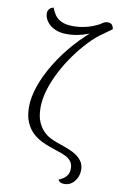

<svg xmlns="http://www.w3.org/2000/svg" viewBox="-100 -793 641 1035"><g transform="rotate(10 220.5 -276.0)"><path d="M328 187Q302 187 294 169Q304 165 317 157.5Q330 150 339.5 135.5Q349 121 349 99Q349 74 336 58.5Q323 43 303 34Q283 25 260 18L217 3Q199 -3 173.5 -15Q148 -27 124 -48.5Q100 -70 84.5 -104.5Q69 -139 69 -190Q69 -242 90.5 -304.5Q112 -367 152 -432.5Q192 -498 247.5 -560.5Q303 -623 371 -674L363 -651Q331 -636 288 -623.5Q245 -611 201 -611Q162 -611 134.5 -624Q107 -637 91.5 -658.5Q76 -680 76 -704Q76 -717 84.5 -727Q93 -737 107 -739Q114 -720 126 -701.5Q138 -683 162.5 -671Q187 -659 228 -659Q255 -659 281.5 -664Q308 -669 332 -678Q363 -690 378 -701Q393 -712 409 -712Q425 -712 432.5 -702.5Q440 -693 441 -680L397 -648Q359 -623 321.5 -583.5Q284 -544 250 -497Q216 -450 189 -398Q162 -346 146.5 -295Q131 -244 131 -197Q131 -151 143.5 -121Q156 -91 174.5 -72Q193 -53 213.5 -42.5Q234 -32 252 -26L289 -13Q303 -8 323 0Q343 8 362 21Q381 34 393 52.5Q405 71 405 97Q405 122 394.5 142.5Q384 163 367 175Q350 187 328 187Z"/></g></svg>

Font: Arima Light
Style: Regular
Weight: 300
Designer: Joana Correia and Natanael Gama
Foundry: NDISCOVER
Version: Version 1.101;gftools[0.9.23]